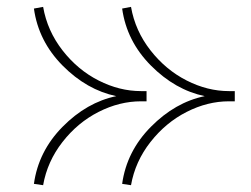

<svg xmlns="http://www.w3.org/2000/svg" viewBox="-20 -526 732 561"><path d="M408.2 -230H392.1Q329.1 -230 268.1 -199Q207 -168 162.6 -111.1Q118.2 -54.2 106 15.1L79.1 11.2Q92.3 -84 162.8 -155.5Q233.4 -227.1 319.8 -245.1Q233.4 -263.2 162.8 -334.5Q92.3 -405.8 79.1 -501L106 -505.9Q118.2 -436 162.6 -378.9Q207 -321.8 268.1 -290.8Q329.1 -259.8 392.1 -259.8H408.2ZM648.9 -259.8H666V-230H648.9Q586.4 -230 525.4 -199Q464.4 -168 419.7 -111.1Q375 -54.2 362.8 15.1L336.9 11.2Q350.1 -84 420.9 -155.5Q491.7 -227.1 578.1 -245.1Q491.7 -263.2 420.9 -334.5Q350.1 -405.8 336.9 -501L362.8 -505.9Q375 -436 419.7 -378.9Q464.4 -321.8 525.4 -290.8Q586.4 -259.8 648.9 -259.8Z"/></svg>

Font: BioRhyme ExtraLight
Style: Regular
Weight: 275
Designer: Aoife Mooney
Foundry: Aoife Mooney Type
Version: Version 1.500;PS 001.500;hotconv 1.0.88;makeotf.lib2.5.64775